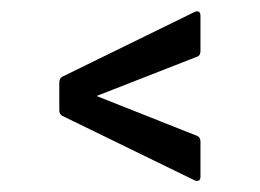

<svg xmlns="http://www.w3.org/2000/svg" viewBox="-20 -468 460 340"><path d="M326 -148 90 -263Q85 -266 85 -273V-322Q85 -329 90 -332L325 -447Q330 -449 332.5 -447Q335 -445 335 -440V-378Q335 -370 330 -368L151 -298L330 -227Q335 -224 335 -217V-155Q335 -151 333 -149Q331 -147 326 -148Z"/></svg>

Font: Sofia Sans Extra Condensed
Style: Regular
Weight: 400
Designer: Botio Nikoltchev, Ani Petrova
Foundry: lettersoup
Version: Version 4.101